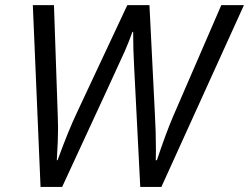

<svg xmlns="http://www.w3.org/2000/svg" viewBox="-20 -734 978 754"><path d="M613.8 0H530.8L506.8 -471.2Q502.9 -537.6 502.9 -608.9H500Q487.8 -573.7 470.2 -533.4Q452.6 -493.2 224.1 0H139.2L108.9 -713.9H191.9L207 -273.9L208 -231Q208 -183.1 203.1 -105H206.1Q249.5 -223.6 282.2 -292L480 -713.9H566.9L587.9 -293.9Q592.3 -219.2 592.3 -145.5L591.8 -105H596.2Q632.8 -214.4 660.2 -277.8L849.1 -713.9H938Z"/></svg>

Font: CAA NEO Sans
Style: Italic
Weight: 400
Italic angle: -12°
Version: Version 1.10